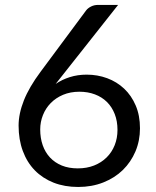

<svg xmlns="http://www.w3.org/2000/svg" viewBox="-20 -736 620 764"><path d="M537 -225.5Q537 -176 519 -133.5Q501 -91 468.8 -59.5Q436.5 -28 391 -10Q345.5 8 291 8Q237 8 193.2 -9.2Q149.5 -26.5 118.5 -58.2Q87.5 -90 70.8 -135.2Q54 -180.5 54 -236.5Q54 -283.5 75 -336.5Q96 -389.5 141.5 -450.5L323 -695Q330 -704 342.5 -710.2Q355 -716.5 371 -716.5H450L201.5 -402Q227 -419.5 258 -429.2Q289 -439 325 -439Q368 -439 406.5 -424.8Q445 -410.5 474 -383.2Q503 -356 520 -316.2Q537 -276.5 537 -225.5ZM289.5 -66Q325.5 -66 354.5 -77.5Q383.5 -89 404.2 -109.5Q425 -130 436.2 -158Q447.5 -186 447.5 -219Q447.5 -254 436.5 -282.2Q425.5 -310.5 405.5 -330.2Q385.5 -350 357.5 -360.5Q329.5 -371 296 -371Q260 -371 231 -358.8Q202 -346.5 181.8 -325.8Q161.5 -305 150.8 -277.8Q140 -250.5 140 -221Q140 -186.5 150 -158Q160 -129.5 179.2 -109Q198.5 -88.5 226.2 -77.2Q254 -66 289.5 -66Z"/></svg>

Font: LatoCHI
Style: Regular
Weight: 400
Designer: Lukasz Dziedzic
Foundry: tyPoland Lukasz Dziedzic
Version: Version 1.104